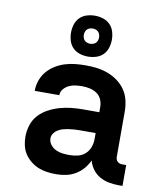

<svg xmlns="http://www.w3.org/2000/svg" viewBox="-86 -838 772 916"><g transform="rotate(10 300.0 -380.5)"><path d="M247 8Q225 8 203.5 5Q182 2 162 -6Q142 -14 124.5 -28Q107 -42 95 -60Q83 -78 78 -99.5Q73 -121 73 -143Q73 -172 82 -200Q91 -228 110.5 -249Q130 -270 155.5 -283.5Q181 -297 208.5 -305Q236 -313 264.5 -316Q293 -319 322 -319H400V-344Q400 -363 392.5 -380.5Q385 -398 369.5 -408.5Q354 -419 335.5 -423Q317 -427 299 -427Q282 -427 266 -425Q250 -423 235 -416Q220 -409 209 -396Q198 -383 198 -367V-366H79V-369Q79 -394 88 -418.5Q97 -443 113.5 -462Q130 -481 152 -494.5Q174 -508 198.5 -515.5Q223 -523 248 -525.5Q273 -528 299 -528Q326 -528 353 -524.5Q380 -521 405.5 -511.5Q431 -502 453.5 -485.5Q476 -469 491 -447Q506 -425 512.5 -398Q519 -371 519 -344V-124Q519 -118 521 -112Q523 -106 527.5 -101.5Q532 -97 538 -95Q544 -93 550 -93H570V8H550Q527 8 503.5 3.5Q480 -1 459.5 -12.5Q439 -24 424.5 -43.5Q410 -63 404 -86Q394 -64 378 -45.5Q362 -27 341 -14.5Q320 -2 296 3Q272 8 247 8ZM295 -93Q316 -93 336 -98Q356 -103 371 -116.5Q386 -130 393 -149.5Q400 -169 400 -189V-218H322Q309 -218 295.5 -217Q282 -216 269 -214Q256 -212 243 -208.5Q230 -205 218.5 -198Q207 -191 199.5 -180Q192 -169 192 -156Q192 -139 203 -125Q214 -111 229.5 -104Q245 -97 261.5 -95Q278 -93 295 -93ZM300 -571Q280 -571 260.5 -577Q241 -583 227 -597Q213 -611 207 -630.5Q201 -650 201 -670Q201 -690 207 -709.5Q213 -729 227 -743Q241 -757 260.5 -763Q280 -769 300 -769Q320 -769 339.5 -763Q359 -757 373 -743Q387 -729 393 -709.5Q399 -690 399 -670Q399 -650 393 -630.5Q387 -611 373 -597Q359 -583 339.5 -577Q320 -571 300 -571ZM300 -633Q307 -633 314.5 -635.5Q322 -638 327 -643Q332 -648 334.5 -655.5Q337 -663 337 -670Q337 -677 334.5 -684.5Q332 -692 327 -697Q322 -702 314.5 -704.5Q307 -707 300 -707Q293 -707 285.5 -704.5Q278 -702 273 -697Q268 -692 265.5 -684.5Q263 -677 263 -670Q263 -663 265.5 -655.5Q268 -648 273 -643Q278 -638 285.5 -635.5Q293 -633 300 -633Z"/></g></svg>

Font: R Plex Mono
Style: Bold
Weight: 700
Monospace: yes
Designer: Belleve Invis
Foundry: Belleve Invis
Version: Version 31.8.0